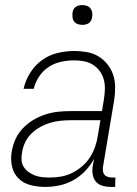

<svg xmlns="http://www.w3.org/2000/svg" viewBox="-20 -729 540 757"><path d="M158 8Q129 8 101 1Q73 -6 53.5 -25Q34 -44 27.5 -72Q21 -100 26 -130Q30 -155 40.5 -179Q51 -203 70 -223Q89 -243 112 -256.5Q135 -270 160 -278Q185 -286 210 -288.5Q235 -291 260 -291H382L390 -339Q393 -359 393.5 -378.5Q394 -398 389 -416Q384 -434 373 -449Q362 -464 346 -474Q330 -484 311 -487.5Q292 -491 272 -491Q247 -491 221 -485.5Q195 -480 172 -465Q149 -450 134 -427Q119 -404 113 -379H73Q80 -411 98.5 -441Q117 -471 145 -491.5Q173 -512 206.5 -520Q240 -528 272 -528Q298 -528 323 -523.5Q348 -519 368.5 -506.5Q389 -494 404 -475Q419 -456 426.5 -433Q434 -410 434 -384.5Q434 -359 430 -333L386 -71Q385 -62 386 -54Q387 -46 392 -40Q397 -34 405.5 -31.5Q414 -29 422 -29H435L434 8H415Q399 8 384 3.5Q369 -1 359 -12Q349 -23 346 -39Q343 -55 345 -71L351 -103Q337 -77 316 -55Q295 -33 269 -18.5Q243 -4 214.5 2Q186 8 158 8ZM177 -29Q199 -29 221.5 -33Q244 -37 265 -47.5Q286 -58 304.5 -74Q323 -90 335.5 -110Q348 -130 355.5 -152Q363 -174 366 -196L376 -255H260Q240 -255 219.5 -253Q199 -251 178.5 -245Q158 -239 139 -228.5Q120 -218 104.5 -203Q89 -188 79.5 -168.5Q70 -149 67 -128Q64 -113 65 -98Q66 -83 73.5 -71Q81 -59 93 -50.5Q105 -42 118.5 -37Q132 -32 147 -30.5Q162 -29 177 -29ZM305 -631Q295 -631 286.5 -634Q278 -637 272.5 -644Q267 -651 266 -660.5Q265 -670 266 -680Q267 -686 270 -692Q273 -698 279 -702Q285 -706 291.5 -707.5Q298 -709 304 -709Q314 -709 322.5 -706Q331 -703 336.5 -696Q342 -689 343.5 -679.5Q345 -670 343 -660Q342 -654 339 -648Q336 -642 330.5 -638Q325 -634 318 -632.5Q311 -631 305 -631Z"/></svg>

Font: Iosevka SS18 Extralight
Style: Italic
Weight: 200
Italic angle: -9°
Monospace: yes
Designer: Belleve Invis
Foundry: Belleve Invis
Version: Version 25.1.1; ttfautohint (v1.8.4)